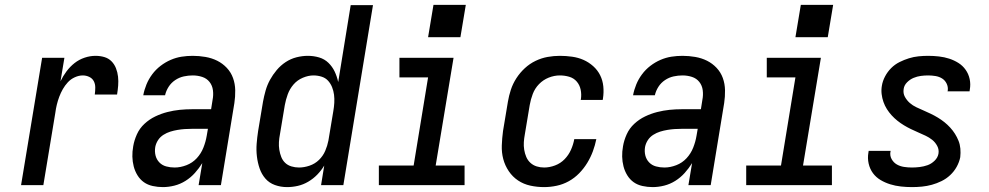

<svg xmlns="http://www.w3.org/2000/svg" viewBox="-20 -756 4040 784"><path d="M66 0 152 -520H243L227 -424Q237 -445 251.5 -464.5Q266 -484 284.5 -498.5Q303 -513 325.5 -520.5Q348 -528 370 -528Q389 -528 406 -523Q423 -518 435 -506Q447 -494 453.5 -477.5Q460 -461 462 -443Q464 -425 462.5 -406.5Q461 -388 458 -370H367Q369 -384 369 -398.5Q369 -413 363 -424.5Q357 -436 344.5 -442Q332 -448 318 -448Q302 -448 285.5 -440.5Q269 -433 257 -420Q245 -407 236.5 -392Q228 -377 222 -361Q216 -345 212 -328.5Q208 -312 206 -296L157 0Z M645 8Q624 8 603.5 3.5Q583 -1 567.5 -12Q552 -23 541.5 -40Q531 -57 526 -76.5Q521 -96 520.5 -116.5Q520 -137 524 -159Q528 -183 539 -207.5Q550 -232 570 -250.5Q590 -269 614 -280.5Q638 -292 663.5 -298.5Q689 -305 714 -307.5Q739 -310 764 -310H842L848 -348Q852 -368 849.5 -387.5Q847 -407 835.5 -421.5Q824 -436 805.5 -442Q787 -448 767 -448Q749 -448 730.5 -444Q712 -440 695.5 -429Q679 -418 668.5 -401.5Q658 -385 654 -367H565Q569 -389 578 -411Q587 -433 601.5 -452.5Q616 -472 635.5 -487Q655 -502 677 -511.5Q699 -521 721.5 -524.5Q744 -528 767 -528Q793 -528 819 -523.5Q845 -519 867 -508Q889 -497 906 -479Q923 -461 931.5 -437.5Q940 -414 940.5 -387.5Q941 -361 937 -335L882 0H791L806 -90Q793 -69 776 -50Q759 -31 737.5 -17.5Q716 -4 692 2Q668 8 645 8ZM693 -72Q717 -72 741.5 -81.5Q766 -91 783.5 -110Q801 -129 810.5 -153Q820 -177 824 -201L829 -230H764Q749 -230 734.5 -229Q720 -228 705 -225.5Q690 -223 675.5 -218.5Q661 -214 647.5 -205.5Q634 -197 625.5 -184Q617 -171 614 -156Q611 -138 615 -121.5Q619 -105 630.5 -93Q642 -81 658.5 -76.5Q675 -72 693 -72Z M1152 8Q1126 8 1102.5 -0.5Q1079 -9 1063.5 -27Q1048 -45 1040 -68.5Q1032 -92 1029 -117.5Q1026 -143 1028 -169Q1030 -195 1034 -221L1054 -341Q1058 -363 1064.5 -386Q1071 -409 1082.5 -430Q1094 -451 1110 -470Q1126 -489 1146.5 -502.5Q1167 -516 1190.5 -522Q1214 -528 1237 -528Q1261 -528 1283 -521.5Q1305 -515 1321 -499.5Q1337 -484 1346.5 -464Q1356 -444 1361 -421L1412 -735H1503L1382 0H1291L1304 -80Q1292 -60 1275.5 -43Q1259 -26 1238.5 -14Q1218 -2 1196 3Q1174 8 1152 8ZM1201 -72Q1222 -72 1244 -79.5Q1266 -87 1282.5 -103Q1299 -119 1308 -140Q1317 -161 1321 -182L1341 -302Q1344 -319 1345 -336Q1346 -353 1344 -369Q1342 -385 1336 -400Q1330 -415 1319.5 -426.5Q1309 -438 1293 -443Q1277 -448 1260 -448Q1239 -448 1216.5 -438.5Q1194 -429 1178.5 -411Q1163 -393 1155 -371Q1147 -349 1143 -327L1123 -207Q1120 -192 1119 -176Q1118 -160 1120.5 -144.5Q1123 -129 1128.5 -115Q1134 -101 1144.5 -91Q1155 -81 1170 -76.5Q1185 -72 1201 -72Z M1527 0V-80H1669L1728 -440H1611V-520H1832L1759 -80H1877V0ZM1728 -604 1750 -736H1882L1860 -604Z M2202 8Q2173 8 2145.5 2Q2118 -4 2095.5 -19Q2073 -34 2057.5 -57Q2042 -80 2035 -106.5Q2028 -133 2029 -162Q2030 -191 2034 -221L2054 -341Q2058 -365 2066 -389.5Q2074 -414 2088.5 -436.5Q2103 -459 2123 -477.5Q2143 -496 2167 -507.5Q2191 -519 2216 -523.5Q2241 -528 2266 -528Q2291 -528 2316 -524.5Q2341 -521 2362.5 -511.5Q2384 -502 2402 -486Q2420 -470 2430.5 -449Q2441 -428 2443.5 -403.5Q2446 -379 2442 -353Q2442 -352 2441.5 -350.5Q2441 -349 2441 -348H2351Q2351 -348 2351.5 -349Q2352 -350 2352 -351Q2355 -371 2351 -390Q2347 -409 2335 -423Q2323 -437 2304.5 -442.5Q2286 -448 2266 -448Q2243 -448 2220.5 -439Q2198 -430 2181 -412.5Q2164 -395 2155.5 -372.5Q2147 -350 2143 -327L2123 -207Q2120 -191 2119 -175.5Q2118 -160 2120.5 -144.5Q2123 -129 2129 -115Q2135 -101 2146 -91Q2157 -81 2171.5 -76.5Q2186 -72 2202 -72Q2224 -72 2246.5 -80.5Q2269 -89 2285.5 -106Q2302 -123 2311.5 -144.5Q2321 -166 2325 -188H2415Q2410 -163 2401 -138.5Q2392 -114 2378 -91Q2364 -68 2345 -48.5Q2326 -29 2302.5 -16Q2279 -3 2253 2.5Q2227 8 2202 8Z M2645 8Q2624 8 2603.5 3.5Q2583 -1 2567.5 -12Q2552 -23 2541.5 -40Q2531 -57 2526 -76.5Q2521 -96 2520.5 -116.5Q2520 -137 2524 -159Q2528 -183 2539 -207.5Q2550 -232 2570 -250.5Q2590 -269 2614 -280.5Q2638 -292 2663.5 -298.5Q2689 -305 2714 -307.5Q2739 -310 2764 -310H2842L2848 -348Q2852 -368 2849.5 -387.5Q2847 -407 2835.5 -421.5Q2824 -436 2805.5 -442Q2787 -448 2767 -448Q2749 -448 2730.5 -444Q2712 -440 2695.5 -429Q2679 -418 2668.5 -401.5Q2658 -385 2654 -367H2565Q2569 -389 2578 -411Q2587 -433 2601.5 -452.5Q2616 -472 2635.5 -487Q2655 -502 2677 -511.5Q2699 -521 2721.5 -524.5Q2744 -528 2767 -528Q2793 -528 2819 -523.5Q2845 -519 2867 -508Q2889 -497 2906 -479Q2923 -461 2931.5 -437.5Q2940 -414 2940.5 -387.5Q2941 -361 2937 -335L2882 0H2791L2806 -90Q2793 -69 2776 -50Q2759 -31 2737.5 -17.5Q2716 -4 2692 2Q2668 8 2645 8ZM2693 -72Q2717 -72 2741.5 -81.5Q2766 -91 2783.5 -110Q2801 -129 2810.5 -153Q2820 -177 2824 -201L2829 -230H2764Q2749 -230 2734.5 -229Q2720 -228 2705 -225.5Q2690 -223 2675.5 -218.5Q2661 -214 2647.5 -205.5Q2634 -197 2625.5 -184Q2617 -171 2614 -156Q2611 -138 2615 -121.5Q2619 -105 2630.5 -93Q2642 -81 2658.5 -76.5Q2675 -72 2693 -72Z M3027 0V-80H3169L3228 -440H3111V-520H3332L3259 -80H3377V0ZM3228 -604 3250 -736H3382L3360 -604Z M3704 8Q3681 8 3658.5 5.5Q3636 3 3615 -3.5Q3594 -10 3575.5 -21Q3557 -32 3544.5 -49Q3532 -66 3527 -88Q3522 -110 3526 -133Q3526 -134 3526.5 -136Q3527 -138 3527 -140H3617Q3617 -139 3616.5 -138Q3616 -137 3616 -137Q3613 -120 3621 -106Q3629 -92 3642 -84.5Q3655 -77 3671 -74.5Q3687 -72 3704 -72Q3719 -72 3735.5 -74Q3752 -76 3767.5 -81.5Q3783 -87 3796 -99.5Q3809 -112 3812 -128Q3815 -145 3807 -160Q3799 -175 3786.5 -185Q3774 -195 3759 -202Q3744 -209 3729 -215.5Q3714 -222 3699.5 -229Q3685 -236 3671 -244.5Q3657 -253 3644.5 -263Q3632 -273 3621 -285Q3610 -297 3601.5 -310.5Q3593 -324 3587.5 -339.5Q3582 -355 3580 -372Q3578 -389 3581 -406Q3584 -425 3594 -444Q3604 -463 3619 -478Q3634 -493 3653 -502.5Q3672 -512 3691.5 -518Q3711 -524 3730.5 -526Q3750 -528 3770 -528Q3792 -528 3814 -525.5Q3836 -523 3856 -516.5Q3876 -510 3893.5 -499Q3911 -488 3923 -471Q3935 -454 3939.5 -433Q3944 -412 3940 -390Q3940 -388 3939.5 -386.5Q3939 -385 3939 -383H3849Q3849 -384 3849.5 -384.5Q3850 -385 3850 -386Q3852 -401 3845.5 -414.5Q3839 -428 3827 -435.5Q3815 -443 3800 -445.5Q3785 -448 3770 -448Q3755 -448 3740 -446Q3725 -444 3710.5 -438Q3696 -432 3684 -420Q3672 -408 3670 -393Q3667 -375 3675 -360.5Q3683 -346 3695 -335.5Q3707 -325 3722 -318Q3737 -311 3752 -304.5Q3767 -298 3781.5 -291Q3796 -284 3810 -275.5Q3824 -267 3836.5 -257Q3849 -247 3860 -235Q3871 -223 3879.5 -209.5Q3888 -196 3894 -181Q3900 -166 3901.5 -149Q3903 -132 3901 -114Q3897 -94 3886.5 -75Q3876 -56 3860 -41Q3844 -26 3824.5 -16.5Q3805 -7 3785 -1.5Q3765 4 3744.5 6Q3724 8 3704 8Z"/></svg>

Font: Iosevka SS04 Medium Oblique
Style: Regular
Weight: 500
Italic angle: -9°
Monospace: yes
Designer: Belleve Invis
Foundry: Belleve Invis
Version: Version 19.0.0; ttfautohint (v1.8.4)